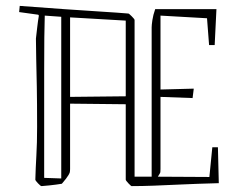

<svg xmlns="http://www.w3.org/2000/svg" viewBox="-20 -622 811 652"><path d="M102 -491Q104 -508 106.5 -530Q109 -552 112 -569L110 -572L45 -581L47 -602Q126 -596 197 -591Q268 -586 324.5 -582.5Q381 -579 416 -576Q418 -576 427.5 -566.5Q437 -557 437 -554V-22H495V-529Q495 -537 497.5 -554Q500 -571 507 -591H715L709 -469H690L683 -560L525 -569V-318L638 -321L634 -289L525 -293V-48Q525 -40 524.5 -37Q524 -34 516 -22L691 -21L701 -122H720L723 0Q648 2 595 4.5Q542 7 502 8.5Q462 10 427 10Q425 10 416 0.5Q407 -9 407 -12V-268L218 -270V-48Q218 -40 216.5 -35Q215 -30 204 -15L190 2Q172 5 148.5 7.5Q125 10 121 10Q118 10 109 0.5Q100 -9 100 -12Q101 -51 103.5 -93.5Q106 -136 106 -191Q106 -273 105 -327.5Q104 -382 103 -420.5Q102 -459 102 -491ZM130 -18 188 -16V-565L132 -569Q130 -515 130 -377Q130 -239 130 -18ZM407 -552 218 -563V-293L407 -295Z"/></svg>

Font: Grenze Gotisch Thin
Style: Regular
Weight: 100
Designer: Renata Polastri
Foundry: Omnibus-Type
Version: Version 1.001